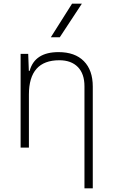

<svg xmlns="http://www.w3.org/2000/svg" viewBox="-20 -815 626 1060"><path d="M93.8 0V-517.6H135.7L139.2 -423.8H143.6Q171.9 -527.3 303.2 -527.3Q393.6 -527.3 442.9 -477.5Q492.2 -427.7 492.2 -336.9V224.6H446.3V-338.9Q446.3 -407.7 409.7 -445.1Q373 -482.4 307.6 -482.4Q139.6 -482.4 139.6 -293V0ZM260.7 -609.4 377.9 -794.9H432.1L310.1 -609.4Z"/></svg>

Font: Caskaydia Cove ExtraLight
Style: Regular
Weight: 200
Monospace: yes
Designer: Aaron Bell
Foundry: Saja Typeworks
Version: Version 4.300; ttfautohint (v1.8.3)